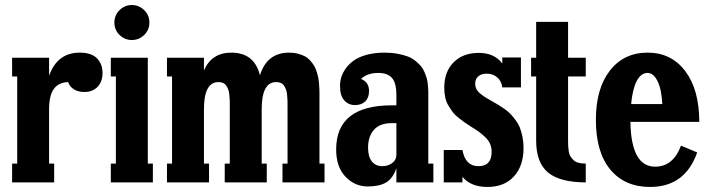

<svg xmlns="http://www.w3.org/2000/svg" viewBox="-20 -720 2798 758"><path d="M294.9 -512.2Q341.3 -512.2 363 -489.5Q384.8 -466.8 384.8 -432.1Q384.8 -397.5 365.2 -377.2Q345.7 -356.9 313 -356.9Q287.6 -356.9 271 -367.9Q254.4 -378.9 249 -396Q210.9 -394.5 192.4 -368.7Q173.8 -342.8 173.8 -289.1V-74.2H193.8V0H27.8V-74.2H47.9V-418H27.8V-492.2H173.8V-420.9Q206.1 -512.2 294.9 -512.2Z M549.1 -581.8Q528.3 -562 500.5 -562Q472.7 -562 452.1 -581.8Q431.6 -601.6 431.6 -630.9Q431.6 -660.2 452.1 -680.2Q472.7 -700.2 500.5 -700.2Q528.3 -700.2 549.1 -680.2Q569.8 -660.2 569.8 -630.9Q569.8 -601.6 549.1 -581.8ZM583.5 0H417.5V-74.2H437.5V-418H417.5V-492.2H563.5V-74.2H583.5Z M1241.2 -347.2V-74.2H1261.2V0H1095.2V-74.2H1115.2V-298.8Q1115.2 -314.5 1115 -322.8Q1114.7 -331.1 1113.5 -344.5Q1112.3 -357.9 1109.6 -365.2Q1106.9 -372.6 1102.1 -380.6Q1097.2 -388.7 1089.1 -392.3Q1081.1 -396 1070.3 -396Q1013.2 -396 1013.2 -289.1V-74.2H1033.2V0H867.2V-74.2H887.2V-298.8Q887.2 -314.5 887 -322.8Q886.7 -331.1 885.5 -344.5Q884.3 -357.9 881.6 -365.2Q878.9 -372.6 874 -380.6Q869.1 -388.7 861.1 -392.3Q853 -396 842.3 -396Q785.2 -396 785.2 -289.1V-74.2H805.2V0H639.2V-74.2H659.2V-418H639.2V-492.2H785.2V-441.9Q815.4 -512.2 893.6 -512.2Q983.9 -512.2 1006.3 -422.9Q1034.2 -512.2 1121.1 -512.2Q1140.6 -512.2 1157 -507.8Q1173.3 -503.4 1184.8 -497.1Q1196.3 -490.7 1205.6 -480Q1214.8 -469.2 1220.7 -459.5Q1226.6 -449.7 1230.7 -435.5Q1234.9 -421.4 1236.8 -411.4Q1238.8 -401.4 1239.7 -387Q1240.7 -372.6 1241 -365.7Q1241.2 -358.9 1241.2 -347.2Z M1670.9 -347.2V-74.2H1690.9V0H1544.9V-56.2Q1531.2 -15.6 1504.6 0.2Q1478 16.1 1432.1 16.1Q1380.4 16.1 1343.8 -22.5Q1307.1 -61 1307.1 -129.9Q1307.1 -304.2 1527.3 -304.2H1544.9V-342.8Q1544.9 -393.6 1527.1 -412.8Q1509.3 -432.1 1474.1 -432.1Q1429.2 -432.1 1405.3 -408.2Q1437 -396 1437 -360.8Q1437 -334.5 1422.1 -319.8Q1407.2 -305.2 1381.3 -305.2Q1356 -305.2 1339.1 -323.7Q1322.3 -342.3 1322.3 -380.9Q1322.3 -397.9 1327.4 -415Q1332.5 -432.1 1345.2 -450Q1357.9 -467.8 1377.2 -481.4Q1396.5 -495.1 1427.7 -503.7Q1459 -512.2 1498 -512.2Q1525.9 -512.2 1549.3 -507.8Q1572.8 -503.4 1589.6 -497.1Q1606.4 -490.7 1619.6 -480Q1632.8 -469.2 1641.4 -459.5Q1649.9 -449.7 1655.8 -435.5Q1661.6 -421.4 1664.6 -411.4Q1667.5 -401.4 1668.9 -387Q1670.4 -372.6 1670.7 -365.7Q1670.9 -358.9 1670.9 -347.2ZM1489.3 -64Q1511.7 -64 1528.3 -76.2Q1544.9 -88.4 1544.9 -108.9V-233.9H1527.3Q1479 -233.9 1456.1 -207.3Q1433.1 -180.7 1433.1 -137.2Q1433.1 -101.6 1448 -82.8Q1462.9 -64 1489.3 -64Z M1921.9 -320.8Q1937.5 -312 1946.5 -306.6Q1955.6 -301.3 1970.5 -290.8Q1985.4 -280.3 1994.4 -271Q2003.4 -261.7 2014.6 -247.1Q2025.9 -232.4 2032 -217Q2038.1 -201.7 2042.5 -180.7Q2046.9 -159.7 2046.9 -136.2Q2046.9 -64.9 2008.8 -23.4Q1970.7 18.1 1904.8 18.1Q1838.4 18.1 1805.7 -22V0H1731.9V-127.9H1805.7Q1816.9 -64 1868.7 -64Q1920.9 -64 1920.9 -120.1Q1920.9 -137.2 1915 -151.4Q1909.2 -165.5 1896.2 -178Q1883.3 -190.4 1872.3 -198.5Q1861.3 -206.5 1840.8 -219.2Q1823.2 -230.5 1815.2 -236.1Q1807.1 -241.7 1791.5 -253.9Q1775.9 -266.1 1768.1 -276.6Q1760.3 -287.1 1751 -302Q1741.7 -316.9 1737.8 -335Q1733.9 -353 1733.9 -374Q1733.9 -437 1771 -474.1Q1808.1 -511.2 1869.6 -511.2Q1932.1 -511.2 1962.9 -469.2V-493.2H2036.6V-375H1962.9Q1960 -399.9 1942.9 -414.6Q1925.8 -429.2 1900.9 -429.2Q1880.9 -429.2 1868.4 -418.7Q1856 -408.2 1856 -390.1Q1856 -378.4 1860.6 -368.9Q1865.2 -359.4 1876 -350.6Q1886.7 -341.8 1895.8 -335.9Q1904.8 -330.1 1921.9 -320.8Z M2292.5 -492.2V-418H2222.7V-165Q2222.7 -150.9 2223.1 -143.6Q2223.6 -136.2 2225.3 -123.5Q2227.1 -110.8 2231.4 -103.8Q2235.8 -96.7 2243.2 -88.9Q2250.5 -81.1 2262.9 -77.6Q2275.4 -74.2 2292.5 -74.2V0Q2190.9 0 2143.8 -38.8Q2096.7 -77.6 2096.7 -165V-418H2076.7V-492.2H2096.7V-633.8H2222.7V-492.2Z M2566.4 -62Q2637.7 -62 2668.5 -145L2732.4 -118.2Q2684.6 18.1 2546.4 18.1Q2446.8 18.1 2389.6 -50.3Q2332.5 -118.7 2332.5 -247.1Q2332.5 -370.1 2387.7 -441.2Q2442.9 -512.2 2536.6 -512.2Q2630.4 -512.2 2685.5 -439Q2740.7 -365.7 2740.7 -238.8H2468.8Q2471.7 -62 2566.4 -62ZM2536.6 -432.1Q2510.3 -432.1 2493.7 -400.1Q2477.1 -368.2 2471.7 -309.1H2594.7Q2591.8 -368.2 2575.7 -400.1Q2559.6 -432.1 2536.6 -432.1Z"/></svg>

Font: Margherita Black
Style: Regular
Weight: 900
Designer: James Puckett
Foundry: Dunwich Type Founders
Version: Version 1.008;hotconv 1.0.109;makeotfexe 2.5.65596